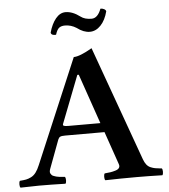

<svg xmlns="http://www.w3.org/2000/svg" viewBox="-57 -902 840 955"><g transform="rotate(-5 362.5 -424.0)"><path d="M270 -283.2H430.2L344.2 -532.2H336.9L245.1 -295.9Q242.2 -288.6 247.8 -285.9Q253.4 -283.2 270 -283.2ZM214.8 -220.2 162.1 -79.1Q159.2 -71.8 158.7 -65.4Q158.2 -59.1 160.9 -54.7Q163.6 -50.3 166.5 -47.1Q169.4 -43.9 176.5 -41.5Q183.6 -39.1 188 -37.6Q192.4 -36.1 202.1 -34.9Q211.9 -33.7 216.3 -33.4Q220.7 -33.2 231 -32.2Q235.4 -27.8 235.4 -15.1Q235.4 -2.4 231 2Q156.7 0 99.1 0Q73.2 0 6.8 2Q2.4 -2.4 2.4 -15.1Q2.4 -27.8 6.8 -32.2Q26.4 -33.7 37.8 -35.9Q49.3 -38.1 63 -44.9Q76.7 -51.8 87.2 -65.7Q97.7 -79.6 106.9 -102.1L327.1 -622.1Q356.9 -622.1 418.9 -658.2L625 -85.9Q630.9 -69.3 639.4 -58.6Q647.9 -47.9 659.7 -43Q671.4 -38.1 681.9 -36.1Q692.4 -34.2 708 -32.7Q712.4 -32.2 714.8 -32.2Q719.2 -27.8 719.2 -15.1Q719.2 -2.4 714.8 2Q642.6 0 587.9 0Q504.4 0 430.2 2Q425.8 -2.4 425.8 -15.1Q425.8 -27.8 430.2 -32.2Q447.3 -33.7 458.7 -35.4Q470.2 -37.1 483.9 -41.3Q497.6 -45.4 502.7 -53.2Q507.8 -61 503.9 -71.8L446.8 -236.8H250Q232.4 -236.8 225.6 -233.4Q218.8 -230 214.8 -220.2ZM432.1 -804.2Q462.9 -804.2 480 -850.1Q489.7 -850.6 498 -846.2Q506.3 -841.8 507.8 -835Q496.6 -791 472.4 -765.6Q448.2 -740.2 418 -740.2Q386.7 -740.2 354 -765.1Q327.1 -782.2 296.9 -782.2Q278.3 -782.2 267.6 -773.9Q256.8 -765.6 249 -740.2Q225.6 -738.3 223.1 -752.9Q234.9 -795.9 256.3 -822Q277.8 -848.1 305.2 -848.1Q340.3 -848.1 377.9 -819.8Q397.9 -804.2 432.1 -804.2Z"/></g></svg>

Font: Common Serif SemiBold
Style: Regular
Weight: 600
Designer: Philipp H. Poll, Khaled Hosny
Foundry: Stefan Peev, Context Ltd.
Version: Version 1.026